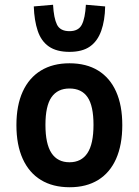

<svg xmlns="http://www.w3.org/2000/svg" viewBox="-20 -777 584 807"><path d="M273 10Q202 10 152 -20.5Q102 -51 75.5 -109.5Q49 -168 49 -251Q49 -334 75.5 -392Q102 -450 152 -480.5Q202 -511 272 -511Q343 -511 392.5 -480.5Q442 -450 468 -392Q494 -334 494 -251Q494 -168 468 -109.5Q442 -51 392.5 -20.5Q343 10 273 10ZM272 -95Q322 -95 347.5 -133.5Q373 -172 373 -252Q373 -332 348 -368.5Q323 -405 272 -405Q222 -405 196.5 -368.5Q171 -332 171 -252Q171 -172 196.5 -133.5Q222 -95 272 -95ZM272 -559Q218 -559 185.5 -581.5Q153 -604 138.5 -647.5Q124 -691 122 -750L203 -757Q206 -701 219.5 -673.5Q233 -646 272 -646Q310 -646 324 -673.5Q338 -701 341 -757L422 -750Q421 -691 405.5 -647.5Q390 -604 358 -581.5Q326 -559 272 -559Z"/></svg>

Font: Nunito Sans 7pt Condensed
Style: Bold
Weight: 700
Width: 3
Designer: Vernon Adams
Foundry: Vernon Adams
Version: Version 3.101;gftools[0.9.27]